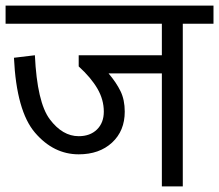

<svg xmlns="http://www.w3.org/2000/svg" viewBox="-30 -668 785 688"><path d="M20 -461 95 -470Q103 -301 148.5 -240.5Q194 -180 252 -180Q293 -180 317.5 -204Q342 -228 342 -268Q342 -311 319 -350.5Q296 -390 252 -430V-470H550V-583H-10V-648H735V-583H625V0H550V-405H359Q387 -372 402 -341Q417 -310 417 -268Q417 -199 371.5 -157Q326 -115 252 -115Q162 -115 95.5 -192.5Q29 -270 20 -461Z"/></svg>

Font: Madhuban Light
Style: Regular
Weight: 300
Designer: jaikishan Patel
Foundry: MagicType
Version: Version 1.000